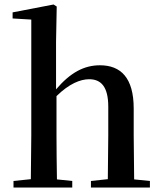

<svg xmlns="http://www.w3.org/2000/svg" viewBox="-20 -833 717 853"><path d="M458 0H646V-29L576 -36L574 -232V-351C574 -488 516 -543 424 -543C354 -543 293 -511 229 -436V-647L232 -804L218 -813L36 -778V-751L119 -746V-232L117 -37L40 -29V0H301V-29L233 -36C232 -93 231 -177 231 -232V-406C287 -461 337 -481 376 -481C428 -481 461 -449 461 -359V-232L459 -37L384 -29V0Z"/></svg>

Font: Noto Serif CJK SC SemiBold
Style: Regular
Weight: 600
Designer: Ryoko NISHIZUKA 西塚涼子 (kana & ideographs); Frank Grießhammer (Latin, Greek & Cyrillic); Wenlong ZHANG 张文龙 (bopomofo); San
Foundry: Adobe
Version: Version 2.001;hotconv 1.1.0;makeotfexe 2.6.0